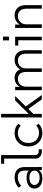

<svg xmlns="http://www.w3.org/2000/svg" viewBox="1313 -2083 780 3446"><g transform="rotate(-90 1703.0 -360.0)"><path d="M372 0 371 -174 364 -193V-310Q364 -372 333 -401Q302 -430 243 -430Q204 -430 162.5 -415Q121 -400 90 -369L59 -414Q93 -451 142.5 -469.5Q192 -488 245 -488Q299 -488 340 -468.5Q381 -449 404 -410Q427 -371 427 -311V-159Q427 -119 427.5 -79.5Q428 -40 430 0ZM225 10Q141 10 91.5 -28.5Q42 -67 42 -130Q42 -171 64 -203.5Q86 -236 129 -255Q172 -274 232 -274Q315 -274 360.5 -237Q406 -200 406 -139H394Q394 -69 352 -29.5Q310 10 225 10ZM237 -39Q297 -39 330.5 -64.5Q364 -90 364 -131Q364 -173 330.5 -197.5Q297 -222 236 -222Q176 -222 141 -197.5Q106 -173 106 -131Q106 -90 141 -64.5Q176 -39 237 -39Z M701 0Q647 0 613 -32Q579 -64 579 -117V-703L607 -675H487V-730H643V-116Q643 -90 660 -72.5Q677 -55 704 -55H747V0Z M1041 10Q970 10 915.5 -21Q861 -52 829.5 -107Q798 -162 798 -233V-246Q798 -317 829.5 -371.5Q861 -426 915.5 -457Q970 -488 1041 -488Q1093 -488 1135 -470Q1177 -452 1207 -418L1167 -378Q1143 -402 1111.5 -415.5Q1080 -429 1040 -429Q989 -429 948 -406Q907 -383 884 -341.5Q861 -300 861 -246V-233Q861 -178 884.5 -137Q908 -96 948.5 -72.5Q989 -49 1041 -49Q1080 -49 1112 -61.5Q1144 -74 1169 -100L1208 -60Q1178 -27 1135.5 -8.5Q1093 10 1041 10Z M1351 -120 1347 -199 1623 -478H1702ZM1318 0V-730H1382V0ZM1642 0 1451 -270 1498 -313 1721 0Z M1807 0V-478H1868V-355L1853 -356Q1868 -406 1896 -434.5Q1924 -463 1958.5 -475.5Q1993 -488 2026 -488Q2089 -488 2132.5 -455Q2176 -422 2191 -353H2168Q2185 -405 2215.5 -434.5Q2246 -464 2282 -476Q2318 -488 2350 -488Q2429 -488 2477 -437.5Q2525 -387 2525 -281V0H2463V-274Q2463 -357 2428 -393Q2393 -429 2336 -429Q2278 -429 2238 -389.5Q2198 -350 2198 -275V0H2135V-274Q2135 -357 2100.5 -393Q2066 -429 2009 -429Q1950 -429 1910 -389.5Q1870 -350 1870 -275V0Z M2703 0V-450L2732 -422H2608V-478H2767V0ZM2701 -588V-696H2769V-588Z M2925 0V-478H2986V-350H2969Q2980 -390 3000.5 -416.5Q3021 -443 3047 -459Q3073 -475 3100 -481.5Q3127 -488 3151 -488Q3232 -488 3283 -436.5Q3334 -385 3334 -279V0H3270V-271Q3270 -355 3232 -392Q3194 -429 3136 -429Q3096 -429 3063 -411Q3030 -393 3009.5 -358Q2989 -323 2989 -270V0Z"/></g></svg>

Font: SUSE Thin Light
Style: Regular
Weight: 300
Version: Version 1.000